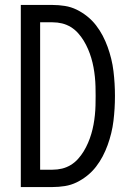

<svg xmlns="http://www.w3.org/2000/svg" viewBox="-20 -755 540 775"><path d="M64 0V-735H192Q217 -735 242 -731Q267 -727 289.5 -716Q312 -705 332 -689Q352 -673 367.5 -653Q383 -633 394.5 -611Q406 -589 414.5 -565.5Q423 -542 429 -517.5Q435 -493 438 -468Q441 -443 442.5 -418Q444 -393 444 -368Q444 -342 442.5 -317Q441 -292 438 -267Q435 -242 429 -217.5Q423 -193 414.5 -169.5Q406 -146 394.5 -124Q383 -102 367.5 -82Q352 -62 332 -46Q312 -30 289.5 -19Q267 -8 242 -4Q217 0 192 0ZM142 -70H192Q212 -70 230.5 -74.5Q249 -79 265.5 -89Q282 -99 295 -113.5Q308 -128 318 -144.5Q328 -161 335.5 -178.5Q343 -196 348.5 -214.5Q354 -233 357.5 -252Q361 -271 363 -290.5Q365 -310 365.5 -329Q366 -348 366 -368Q366 -387 365.5 -406Q365 -425 363 -444.5Q361 -464 357.5 -483Q354 -502 348.5 -520.5Q343 -539 335.5 -556.5Q328 -574 318 -590.5Q308 -607 295 -621.5Q282 -636 265.5 -646Q249 -656 230.5 -660.5Q212 -665 192 -665H142Z"/></svg>

Font: Iosevka SS04
Style: Regular
Weight: 400
Monospace: yes
Designer: Belleve Invis
Foundry: Belleve Invis
Version: Version 19.0.0; ttfautohint (v1.8.4)